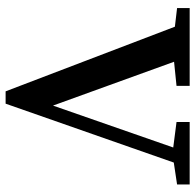

<svg xmlns="http://www.w3.org/2000/svg" viewBox="-26 -676 712 701"><g transform="rotate(90 330.5 -326.0)"><path d="M654 -616 574 -604 359 10H314L78 -608L10 -616V-662H294V-614L206 -605L366 -163L519 -602L426 -614V-662H654Z"/></g></svg>

Font: Source Serif Pro Semibold
Style: Regular
Weight: 600
Designer: Frank Grießhammer
Foundry: Adobe Systems Incorporated
Version: Version 1.014;PS Version 1.0;hotconv 1.0.73;makeotf.lib2.5.5